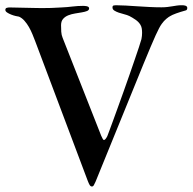

<svg xmlns="http://www.w3.org/2000/svg" viewBox="-26 -714 724 722"><path d="M-5.9 -676.8Q-5.9 -683.1 -0.2 -684.6Q5.4 -686 9.3 -686Q18.6 -686 33.9 -685.5Q49.3 -685.1 66.4 -684.8Q83.5 -684.6 100.6 -684.1Q117.7 -683.6 130.9 -683.6Q149.4 -683.6 166.7 -684.1Q184.1 -684.6 205.1 -686Q227.1 -687 246.8 -689.5Q266.6 -691.9 286.1 -691.9Q288.1 -691.9 292 -691.7Q295.9 -691.4 299.8 -690.7Q303.7 -689.9 306.4 -688Q309.1 -686 309.1 -682.6Q309.1 -675.8 301.3 -672.6Q293.5 -669.4 281.7 -667.5Q270 -665.5 256.3 -663.3Q242.7 -661.1 231 -656.5Q219.2 -651.9 211.4 -643.1Q203.6 -634.3 203.6 -619.1Q203.6 -607.9 204.3 -595Q205.1 -582 209.5 -571.8L354.5 -203.6Q361.3 -187.5 364.7 -187.5Q370.1 -187.5 377.4 -201.7Q378.9 -205.1 384.5 -220.5Q390.1 -235.8 398.7 -259Q407.2 -282.2 417.7 -311.3Q428.2 -340.3 439.2 -371.1Q450.2 -401.9 460.9 -432.6Q471.7 -463.4 480.7 -490Q489.7 -516.6 496.6 -536.9Q503.4 -557.1 505.9 -566.9Q508.3 -579.1 508.3 -590.3Q508.3 -599.1 507.1 -606.7Q505.9 -614.3 502.4 -620.1Q496.1 -631.3 483.6 -639.9Q471.2 -648.4 460.4 -653.8Q452.1 -657.7 441.2 -660.4Q430.2 -663.1 420.4 -666.5Q410.6 -669.9 403.8 -674.3Q397 -678.7 397 -686Q397 -692.4 401.4 -693.4Q405.8 -694.3 409.7 -694.3Q426.3 -694.3 446.8 -693.1Q467.3 -691.9 489.7 -690.4Q512.2 -689 535.6 -687.7Q559.1 -686.5 581.1 -686.5Q593.3 -686.5 603.3 -687.7Q613.3 -689 622.1 -690.4Q630.9 -691.9 639.2 -693.1Q647.5 -694.3 657.2 -694.3Q660.2 -694.3 663.6 -694.1Q667 -693.8 670.4 -692.9Q673.8 -691.9 676 -689.9Q678.2 -688 678.2 -684.1Q678.2 -676.3 672.4 -674.8Q663.1 -672.4 653.8 -669.4Q644.5 -666.5 636.5 -663.6Q628.4 -660.6 622.6 -658Q616.7 -655.3 614.7 -653.8Q609.4 -651.4 599.9 -643.6Q590.3 -635.7 582 -624Q577.1 -617.2 572 -607.4Q566.9 -597.7 559.1 -580.8Q551.3 -564 540.3 -537.6Q529.3 -511.2 512.7 -471.2L333.5 -31.2Q330.1 -23.4 327.1 -18.1Q324.2 -12.7 319.8 -12.7Q314.5 -12.7 311 -18.6Q307.6 -24.4 303.7 -34.7L106.9 -557.6Q102.1 -570.3 96.2 -584.7Q90.3 -599.1 82.8 -612.3Q75.2 -625.5 65.9 -636Q56.6 -646.5 45.4 -651.4Q41.5 -651.9 33 -653.8Q24.4 -655.8 15.9 -659.2Q7.3 -662.6 0.7 -667Q-5.9 -671.4 -5.9 -676.8Z"/></svg>

Font: IM FELL French Canon
Style: Regular
Weight: 400
Designer: Igino Marini
Foundry: Igino Marini,
Version: 3.00